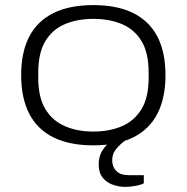

<svg xmlns="http://www.w3.org/2000/svg" viewBox="-20 -558 732 753"><path d="M346 12Q252 12 189 -19.5Q126 -51 94.5 -112.5Q63 -174 63 -263Q63 -353 94.5 -414Q126 -475 189 -506.5Q252 -538 346 -538Q440 -538 503 -506.5Q566 -475 597.5 -414Q629 -353 629 -263Q629 -174 597.5 -112.5Q566 -51 503 -19.5Q440 12 346 12ZM346 -42Q409 -42 458 -63Q507 -84 535 -130Q563 -176 563 -253V-273Q563 -351 535 -397Q507 -443 458 -463.5Q409 -484 346 -484Q284 -484 235 -463.5Q186 -443 158 -397Q130 -351 130 -273V-253Q130 -176 158 -130Q186 -84 235 -63Q284 -42 346 -42ZM471 175Q447 175 422.5 166.5Q398 158 382.5 138.5Q367 119 367 87Q367 55 382 31.5Q397 8 425 -12H470V-6Q454 5 437 24.5Q420 44 420 71Q420 96 436 112.5Q452 129 486 129H544V161Q530 168 508.5 171.5Q487 175 471 175Z"/></svg>

Font: Archivo Expanded ExtraLight
Style: Regular
Weight: 250
Width: 7
Designer: Hector Gatti
Foundry: Omnibus-Type
Version: Version 2.001